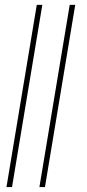

<svg xmlns="http://www.w3.org/2000/svg" viewBox="-20 -760 355 780"><path d="M151.9 -740.2 28.8 0H6.3L129.4 -740.2ZM285.6 -740.2 162.6 0H140.1L263.2 -740.2Z"/></svg>

Font: Inter 16pt Thin
Style: Italic
Weight: 250
Italic angle: -9.3988°
Version: Version 4.001;git-66647c0bb